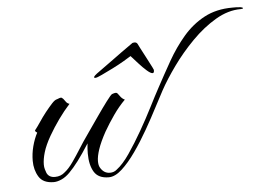

<svg xmlns="http://www.w3.org/2000/svg" viewBox="-42 -541 836 609"><g transform="rotate(-5 376.0 -237.0)"><path d="M106 14Q72 14 58.5 -8Q45 -30 45 -59Q45 -82 51 -105Q57 -128 67 -147Q59 -152 61 -155Q69 -165 79 -180Q89 -195 100 -209Q112 -224 122 -235Q132 -246 139 -247Q144 -249 147 -250Q150 -251 152 -251Q154 -251 159 -246Q163 -241 166.5 -236Q170 -231 177 -229Q158 -208 140.5 -183.5Q123 -159 108 -133Q92 -105 85.5 -83Q79 -61 79 -44Q79 -36 81 -29Q83 -22 85 -17Q92 -2 111 -2Q130 -2 143 -14Q156 -24 170 -44Q184 -64 195.5 -82.5Q207 -101 210 -105Q214 -111 229 -132.5Q244 -154 262 -180Q280 -206 295 -226Q310 -246 314 -248Q322 -251 326 -251Q330 -251 332 -248Q334 -245 338 -240Q344 -231 353 -227Q333 -207 315.5 -182Q298 -157 283 -131Q266 -100 258.5 -77.5Q251 -55 251 -40Q251 -27 255 -20Q266 0 286 0Q299 0 308 -8Q328 -23 349.5 -54.5Q371 -86 392.5 -123.5Q414 -161 432 -196.5Q450 -232 462 -254Q484 -295 507.5 -336.5Q531 -378 560.5 -412.5Q590 -447 628.5 -467.5Q667 -488 718 -488Q724 -488 730.5 -488Q737 -488 744 -487Q751 -486 751.5 -483.5Q752 -481 744 -481Q704 -481 664 -457.5Q624 -434 587.5 -397Q551 -360 522 -319.5Q493 -279 475 -246Q464 -226 447.5 -194Q431 -162 410.5 -126Q390 -90 367.5 -58Q345 -26 323 -6Q301 14 281 14Q248 14 234.5 -8Q221 -30 221 -67Q221 -75 221.5 -83Q222 -91 223 -99Q202 -66 186.5 -45.5Q171 -25 157 -11Q144 2 130.5 8Q117 14 106 14ZM448 -303Q442 -303 430 -313.5Q418 -324 405.5 -338Q393 -352 383 -363Q377 -359 360 -349Q343 -339 323 -329Q303 -319 287 -311.5Q271 -304 267 -304H265Q262 -304 262 -306Q262 -308 265.5 -311.5Q269 -315 272 -317Q299 -336 326 -356Q353 -376 390 -402Q393 -405 399 -405Q406 -405 409 -399Q409 -398 416 -385Q423 -372 431.5 -355.5Q440 -339 446 -327.5Q452 -316 451 -317Q453 -315 453 -311Q453 -303 448 -303Z"/></g></svg>

Font: The Nautigal
Style: Regular
Weight: 400
Designer: Robert E. Leuschke
Foundry: Robert E. Leuschke
Version: Version 1.100; ttfautohint (v1.8.3)